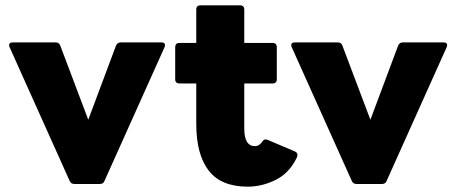

<svg xmlns="http://www.w3.org/2000/svg" viewBox="-20 -690 1711 720"><path d="M259 0Q246 0 241 -12L16 -513Q9 -531 29 -531H188Q202 -531 206 -519L311 -241L415 -519Q420 -531 433 -531H584Q604 -531 597 -513L372 -12Q368 0 354 0Z M909 10Q809 10 762.5 -50.5Q716 -111 716 -225V-377H653Q637 -377 637 -393V-513Q637 -529 653 -529H716V-654Q716 -670 732 -670H880Q896 -670 896 -654V-529H1002Q1018 -529 1018 -513V-393Q1018 -377 1002 -377H896V-208Q896 -142 936 -142Q953 -142 965 -161Q972 -171 985 -165L1086 -122Q1101 -115 1092 -97Q1064 -40 1013 -15Q962 10 909 10Z M1317 0Q1304 0 1299 -12L1074 -513Q1067 -531 1087 -531H1246Q1260 -531 1264 -519L1369 -241L1473 -519Q1478 -531 1491 -531H1642Q1662 -531 1655 -513L1430 -12Q1426 0 1412 0Z"/></svg>

Font: LINE Seed Sans App ExtraBold
Style: Regular
Weight: 800
Designer: LINE VX Design & Dalton Maag Ltd & Sandoll Inc
Foundry: Dalton Maag Ltd
Version: Version 1.003